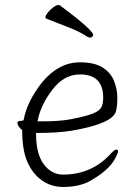

<svg xmlns="http://www.w3.org/2000/svg" viewBox="-20 -728 540 761"><path d="M328 -6Q287 13 230 13Q184 13 147.5 -12Q111 -37 89.5 -84Q68 -131 68 -210V-212Q49 -228 49 -241Q49 -249 64 -249L73 -251L74 -254Q88 -328 148 -403Q213 -481 297 -481Q354 -481 386.5 -460.5Q419 -440 432 -407Q445 -374 445 -340.5Q445 -307 440 -288Q428 -238 264 -210Q209 -201 128 -201H123V-196Q123 -118 153.5 -77Q184 -36 230 -36Q345 -36 421 -121Q434 -135 441 -135Q448 -135 448 -128Q448 -122 436 -99Q409 -49 328 -6ZM336 -579Q334 -579 327 -582Q295 -603 252 -619.5Q209 -636 164 -654Q160 -656 160 -659Q160 -666 169 -677.5Q178 -689 190.5 -698.5Q203 -708 211 -708Q216 -708 217 -707Q291 -652 320 -625Q349 -598 349 -591Q349 -579 336 -579ZM150 -247Q216 -247 261 -255.5Q306 -264 337 -274Q368 -284 378.5 -298Q389 -312 389 -341Q389 -433 297 -433Q234 -433 188 -373Q142 -313 130 -253L129 -247Z"/></svg>

Font: Moon Stars Kai T HW Light
Style: Regular
Weight: 300
Designer: GuiWonder
Version: Version 1.101